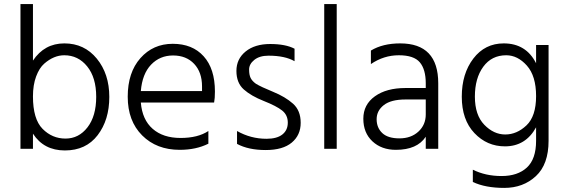

<svg xmlns="http://www.w3.org/2000/svg" viewBox="-20 -727 2770 938"><path d="M141 -256Q141 -145 188 -97.5Q235 -50 300 -50Q365 -50 407.5 -105Q450 -160 450 -254Q450 -348 406 -402.5Q362 -457 294 -457Q243 -457 196 -416Q172 -395 156.5 -353.5Q141 -312 141 -256ZM141 0H80V-707H141V-431Q197 -515 294.5 -515Q392 -515 453 -440.5Q514 -366 514 -253.5Q514 -141 457 -66.5Q400 8 297 8Q194 8 141 -74Z M668 -282H967V-305Q967 -374 928.5 -415Q890 -456 825.5 -456Q761 -456 718 -411Q675 -366 668 -282ZM858 5Q745 5 674.5 -65.5Q604 -136 604 -254.5Q604 -373 666 -443Q728 -513 824 -513Q920 -513 975 -452Q1030 -391 1030 -280Q1030 -246 1026 -226H668Q675 -142 726 -97.5Q777 -53 862 -53Q947 -53 998 -87V-25Q938 5 858 5Z M1138 -24V-87Q1205 -49 1282 -49Q1333 -49 1359.5 -70Q1386 -91 1386 -128Q1386 -165 1358.5 -187Q1331 -209 1269 -233.5Q1207 -258 1171 -290Q1135 -322 1135 -380.5Q1135 -439 1180 -475.5Q1225 -512 1300 -512Q1375 -512 1419 -489V-428Q1372 -455 1292 -455Q1248 -455 1222.5 -434.5Q1197 -414 1197 -387.5Q1197 -361 1204.5 -346Q1212 -331 1230 -318Q1254 -303 1314 -278.5Q1374 -254 1411.5 -220.5Q1449 -187 1449 -127Q1449 -67 1405.5 -30.5Q1362 6 1278 6Q1194 6 1138 -24Z M1625 0H1564V-707H1625Z M1914 5Q1844 5 1799.5 -36.5Q1755 -78 1755 -147Q1755 -216 1811.5 -256.5Q1868 -297 1961 -297H2060V-320Q2060 -388 2031 -422.5Q2002 -457 1928.5 -457Q1855 -457 1792 -414V-480Q1850 -515 1935 -515Q2121 -515 2121 -320V0H2060V-59Q2018 5 1914 5ZM2060 -168V-241H1961Q1890 -241 1855 -213.5Q1820 -186 1820 -144.5Q1820 -103 1847.5 -77Q1875 -51 1931.5 -51Q1988 -51 2024 -84Q2060 -117 2060 -168Z M2453 -457Q2382 -457 2341 -401Q2300 -345 2300 -255Q2300 -165 2346 -117.5Q2392 -70 2448.5 -70Q2505 -70 2552 -114.5Q2599 -159 2599 -257.5Q2599 -356 2554 -406.5Q2509 -457 2453 -457ZM2660 -39Q2660 76 2598 133.5Q2536 191 2443.5 191Q2351 191 2290 162V102Q2352 133 2430.5 133Q2509 133 2554 91.5Q2599 50 2599 -39V-105Q2548 -12 2447 -12Q2359 -12 2297.5 -77Q2236 -142 2236 -254.5Q2236 -367 2292.5 -441Q2349 -515 2441 -515Q2550 -515 2599 -418V-507H2660Z"/></svg>

Font: Hind Colombo Light
Style: Regular
Weight: 300
Designer: Jyotish Sonowal, Aditi Pimprikar
Foundry: Indian Type Foundry
Version: Version 1.000;PS 1.0;hotconv 1.0.86;makeotf.lib2.5.63406; tt